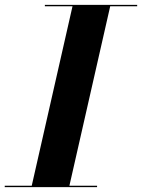

<svg xmlns="http://www.w3.org/2000/svg" viewBox="-62 -770 585 790"><path d="M-42.5 -5.9H68.6L236.3 -744.1H122.6V-750H502.4V-744.1H391.4L223.6 -5.9H337.4V0H-42.5Z"/></svg>

Font: Bodoni* 36
Style: Bold Italic
Weight: 700
Italic angle: -13°
Version: Version 2.000; ttfautohint (v1.8.1)